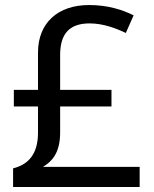

<svg xmlns="http://www.w3.org/2000/svg" viewBox="-20 -743 612 763"><path d="M334 -723C211 -723 131 -653 131 -534V-386H35V-320H131V-215C131 -127 89 -88 32 -74V0H535V-80H151C186 -101 219 -135 219 -216V-320H423V-386H219V-525C219 -613 260 -650 336 -650C390 -650 440 -631 480 -612L511 -682C465 -705 407 -723 334 -723Z"/></svg>

Font: Noto Sans Osage
Style: Regular
Weight: 400
Designer: Monotype Design Team
Foundry: Monotype Imaging Inc.
Version: Version 2.002